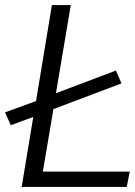

<svg xmlns="http://www.w3.org/2000/svg" viewBox="-25 -742 535 762"><path d="M-5 -296 118 -341 181 -722H256L197 -372L435 -462L457 -411L187 -309L145 -61H490L478 0H61L107 -278L18 -245Z"/></svg>

Font: Nebula Sans Book
Style: Regular
Weight: 400
Italic angle: -9°
Designer: Paul D. Hunt for Adobe (as Source Sans)
Foundry: Nebula Entertainment & Broadcasting LLC
Version: Version 1.010